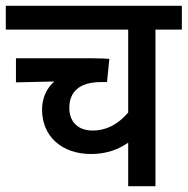

<svg xmlns="http://www.w3.org/2000/svg" viewBox="-20 -642 647 662"><path d="M607 -540V-622H0V-540H422V-254C391 -218 352 -192 299 -192C252 -192 219 -219 219 -270C219 -328 257 -359 328 -359H349L357 -439C349 -440 325 -441 304 -441H35V-358L167 -361C141 -338 125 -304 125 -264C125 -171 194 -111 294 -111C349 -111 390 -128 422 -150V0H516V-540Z"/></svg>

Font: Noto Sans Devanagari UI SemiCondensed Medium
Style: Regular
Weight: 500
Width: 4
Designer: Jelle Bosma - Monotype Design Team
Foundry: Monotype Imaging Inc.
Version: Version 2.004